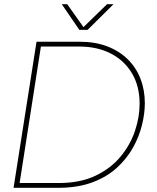

<svg xmlns="http://www.w3.org/2000/svg" viewBox="-20 -900 754 920"><path d="M45 0 155 -700H362Q436 -700 493.5 -678Q551 -656 591.5 -616.5Q632 -577 653 -523Q674 -469 674 -405Q674 -357 660.5 -301.5Q647 -246 617.5 -193Q588 -140 540 -96Q492 -52 422 -26Q352 0 258 0ZM74 -23H261Q364 -23 437.5 -58Q511 -93 558 -150Q605 -207 627 -273.5Q649 -340 649 -403Q649 -487 612.5 -548.5Q576 -610 511 -643.5Q446 -677 360 -677H176ZM360 -757 276 -880H302L380 -770L493 -880H524L400 -757Z"/></svg>

Font: MuseoModerno Thin
Style: Italic
Weight: 100
Italic angle: -9°
Designer: Pablo Cosgaya, Héctor Gatti, Marcela Romero, and the Authors of The MuseoModerno Project.
Foundry: Omnibus-Type Team
Version: Version 1.003